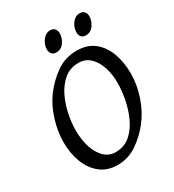

<svg xmlns="http://www.w3.org/2000/svg" viewBox="-193 -907 940 1035"><g transform="rotate(-30 277.0 -390.0)"><path d="M541.5 -377.9Q541.5 -309.1 517.6 -237.3Q493.7 -165.5 449.7 -109.9Q408.2 -57.6 354.2 -21.2Q300.3 15.1 234.9 15.1Q171.4 15.1 128.2 -19.3Q85 -53.7 63.2 -111.1Q41.5 -168.5 41.5 -236.8Q41.5 -302.2 63.5 -373.3Q85.4 -444.3 125 -497.1Q166 -551.8 221.7 -590.8Q277.3 -629.9 349.1 -629.9Q415 -629.9 457.5 -595.5Q500 -561 520.8 -503.9Q541.5 -446.8 541.5 -377.9ZM454.1 -369.1Q454.1 -424.3 439 -469.2Q423.8 -514.2 395 -541Q366.2 -567.9 324.7 -567.9Q272.5 -567.9 235.6 -537.6Q198.7 -507.3 175.5 -460Q152.3 -412.6 141.4 -359.4Q130.4 -306.2 130.4 -259.8Q130.4 -199.2 146.2 -151.9Q162.1 -104.5 190.9 -77.4Q219.7 -50.3 259.3 -50.3Q312.5 -50.3 349.6 -81.8Q386.7 -113.3 409.9 -163.1Q433.1 -212.9 443.6 -267.8Q454.1 -322.8 454.1 -369.1ZM502 -756.8Q502 -728.5 483.9 -702.1Q465.8 -675.8 434.6 -675.8Q417 -675.8 407.5 -686.5Q397.9 -697.3 397.9 -714.8Q397.9 -732.9 406 -751.7Q414.1 -770.5 429.2 -783.4Q444.3 -796.4 464.4 -796.4Q482.4 -796.4 492.2 -785.2Q502 -773.9 502 -756.8ZM317.9 -756.8Q317.9 -728.5 299.8 -702.1Q281.7 -675.8 251 -675.8Q232.9 -675.8 223.4 -686.5Q213.9 -697.3 213.9 -714.8Q213.9 -732.9 222.2 -751.7Q230.5 -770.5 245.6 -783.4Q260.7 -796.4 280.8 -796.4Q298.3 -796.4 308.1 -785.2Q317.9 -773.9 317.9 -756.8Z"/></g></svg>

Font: Gentium Book Plus
Style: Italic
Weight: 400
Italic angle: -8°
Designer: Victor Gaultney, Annie Olsen, Iska Routamaa, Becca Hirsbrunner
Foundry: SIL International
Version: Version 6.101